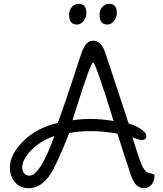

<svg xmlns="http://www.w3.org/2000/svg" viewBox="-20 -974 857 1009"><path d="M577 -338Q482 -646 469.5 -646Q457 -646 385 -418L361 -342Q405 -349 458.5 -349Q512 -349 577 -338ZM266 -259Q196 -236 146.5 -187Q97 -138 97 -95Q97 -74 107.5 -62.5Q118 -51 135 -51Q190 -51 266 -259ZM792 -52Q792 -22 776 -3.5Q760 15 736 15Q692 15 669 -50Q624 -184 597 -272Q521 -285 458.5 -285Q396 -285 344 -275Q279 -112 248 -63Q198 15 132 15Q86 15 59 -16Q32 -47 32 -93Q32 -162 102 -232Q172 -302 284 -328Q328 -450 366.5 -569Q405 -688 410 -700Q431 -760 468 -760Q509 -760 529 -708Q534 -694 557 -625L656 -325Q697 -313 723 -294Q749 -275 749 -261Q749 -238 724 -238Q715 -238 676 -252Q719 -113 732 -93Q745 -73 753 -69Q761 -65 771 -63Q792 -59 792 -52ZM393 -954Q434 -954 434 -906Q434 -884 419.5 -864.5Q405 -845 385 -845Q343 -845 343 -896Q343 -920 357.5 -937Q372 -954 393 -954ZM553 -954Q594 -954 594 -906Q594 -884 579.5 -864.5Q565 -845 545 -845Q503 -845 503 -896Q503 -920 517.5 -937Q532 -954 553 -954Z"/></svg>

Font: Delius Swash Caps
Style: Regular
Weight: 400
Designer: Natalia Raices
Foundry: Natalia Raices
Version: Version 1.002